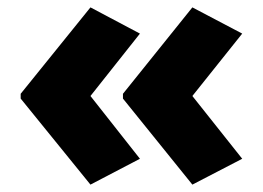

<svg xmlns="http://www.w3.org/2000/svg" viewBox="-20 -540 713 520"><path d="M36 -286V-273L225 -40L359 -110L225 -280L359 -449L225 -520ZM313 -286V-273L501 -40L636 -110L501 -280L636 -449L501 -520Z"/></svg>

Font: Noto Sans Lao Looped UI Black
Style: Regular
Weight: 900
Designer: Mark Frömberg, Ben Mitchell
Foundry: The Fontpad Ltd
Version: Version 1.001